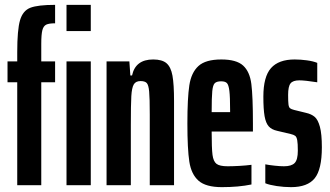

<svg xmlns="http://www.w3.org/2000/svg" viewBox="-20 -763 1361 791"><path d="M51 -424H11V-510H51V-548Q51 -640 62.5 -679.5Q74 -719 105 -731Q136 -743 207 -743V-667Q182 -667 170.5 -661.5Q159 -656 154.5 -638.5Q150 -621 150 -582V-510H207V-424H150V0H51ZM254 -635V-743H354V-635ZM254 0V-510H354V0Z M419 -510H513L517 -452H524Q538 -518 611 -518Q648 -518 666 -502.5Q684 -487 690.5 -451.5Q697 -416 697 -347V0H597V-291Q597 -359 594.5 -386Q592 -413 584.5 -421Q577 -429 559 -429Q539 -429 531 -415Q523 -401 521 -366.5Q519 -332 519 -248V0H419Z M1022 -221H852Q852 -152 855.5 -125Q859 -98 872 -88Q885 -78 918 -78Q938 -78 965.5 -79.5Q993 -81 1016 -84V-3Q963 8 894 8Q828 8 798 -18.5Q768 -45 760 -97Q752 -149 752 -254Q752 -359 760 -411.5Q768 -464 797.5 -491Q827 -518 892 -518Q954 -518 981.5 -493Q1009 -468 1015.5 -417Q1022 -366 1022 -254ZM852 -301H928V-308Q928 -364 925 -388.5Q922 -413 915 -420.5Q908 -428 891 -428Q873 -428 865 -420.5Q857 -413 854.5 -387.5Q852 -362 852 -301Z M1073 -8V-86Q1088 -83 1111 -80.5Q1134 -78 1150 -78Q1181 -78 1194 -91.5Q1207 -105 1207 -142Q1207 -172 1204.5 -185.5Q1202 -199 1196 -203.5Q1190 -208 1177 -211L1122 -224Q1099 -229 1087 -242.5Q1075 -256 1070 -284.5Q1065 -313 1065 -365Q1065 -447 1096.5 -482.5Q1128 -518 1194 -518Q1218 -518 1244 -514.5Q1270 -511 1287 -504V-424Q1236 -432 1213 -432Q1187 -432 1177 -419.5Q1167 -407 1167 -372Q1167 -344 1168.5 -332.5Q1170 -321 1175 -317Q1180 -313 1192 -310L1241 -298Q1263 -293 1276.5 -281.5Q1290 -270 1298 -240.5Q1306 -211 1306 -156Q1306 -65 1276.5 -28.5Q1247 8 1179 8Q1150 8 1120 3.5Q1090 -1 1073 -8Z"/></svg>

Font: Saira Ultra Condensed
Style: Bold
Weight: 700
Width: 1
Designer: Hector Gatti with collaboration of the Omnibus-Type team
Foundry: Omnibus-Type
Version: Version 1.001; ttfautohint (v1.8)